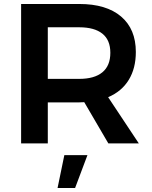

<svg xmlns="http://www.w3.org/2000/svg" viewBox="-20 -720 763 964"><path d="M524 0 403 -207Q395 -206 378 -206H220V0H86V-700H378Q514 -700 588 -637Q662 -574 662 -459Q662 -377 626.5 -319Q591 -261 523 -232L677 0ZM220 -324H378Q454 -324 494 -357Q534 -390 534 -455Q534 -519 494 -551Q454 -583 378 -583H220ZM303 59H419L357 224H269Z"/></svg>

Font: Gontserrat Medium
Style: Regular
Weight: 500
Designer: Julieta Ulanovsky
Foundry: Julieta Ulanovsky
Version: Version 6.001